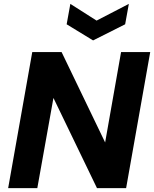

<svg xmlns="http://www.w3.org/2000/svg" viewBox="-20 -968 793 988"><path d="M22 0 146 -700H297L521 -235L603 -700H753L629 0H479L255 -464L172 0ZM643 -948 624 -843 459 -760 323 -843 342 -948 477 -862Z"/></svg>

Font: DM Sans 17pt Black
Style: Italic
Weight: 900
Italic angle: -10°
Version: Version 4.004;gftools[0.9.30]